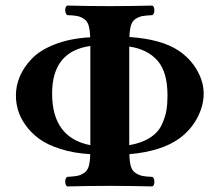

<svg xmlns="http://www.w3.org/2000/svg" viewBox="-20 -667 787 689"><path d="M304.2 -502Q167 -482.9 167 -331.1Q167 -172.9 304.2 -146ZM303.7 -113.8Q244.1 -117.2 196.5 -132.6Q148.9 -147.9 119.9 -169.4Q90.8 -190.9 71.5 -218.3Q52.2 -245.6 44.7 -271.7Q37.1 -297.9 37.1 -324.2Q37.1 -359.9 51.5 -393.6Q65.9 -427.2 95.7 -457.8Q125.5 -488.3 179.2 -508.8Q232.9 -529.3 303.7 -533.2Q302.7 -560.1 297.9 -575.9Q293 -591.8 280.8 -599.6Q268.6 -607.4 256.6 -609.6Q244.6 -611.8 221.2 -612.8Q214.4 -617.7 214.1 -630.4Q213.9 -643.1 221.2 -647Q301.3 -645 375 -645Q446.8 -645 526.9 -647Q533.7 -643.1 533.9 -630.6Q534.2 -618.2 526.9 -612.8Q502.9 -611.3 491.5 -609.4Q480 -607.4 467.5 -599.9Q455.1 -592.3 450.2 -576.4Q445.3 -560.5 444.3 -534.2Q559.1 -526.4 620.1 -485.8Q662.1 -458 686.5 -416Q710.9 -374 710.9 -331.1Q710.9 -288.1 688.5 -245.1Q666 -202.1 626 -171.9Q592.3 -147 545.7 -132.6Q499 -118.2 444.3 -113.8Q444.8 -85.9 449.7 -69.8Q454.6 -53.7 467 -45.9Q479.5 -38.1 491.2 -35.6Q502.9 -33.2 526.9 -32.2Q533.7 -28.3 533.9 -15.1Q534.2 -2 526.9 2Q446.8 0 375 0Q300.8 0 221.2 2Q214.4 -2 214.1 -14.9Q213.9 -27.8 221.2 -32.2Q245.1 -33.7 256.8 -35.9Q268.6 -38.1 281 -45.9Q293.5 -53.7 298.3 -69.8Q303.2 -85.9 303.7 -113.8ZM443.8 -146Q488.8 -153.8 518.3 -172.9Q547.9 -191.9 560.5 -219.5Q573.2 -247.1 577.1 -270.5Q581.1 -293.9 581.1 -324.2Q581.1 -408.2 545.4 -449.2Q509.8 -490.2 443.8 -500Z"/></svg>

Font: Linux Libertine
Style: Bold
Weight: 700
Designer: Philipp H. Poll
Foundry: Philipp H. Poll
Version: Version 5.0.3